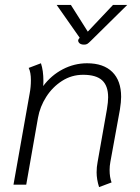

<svg xmlns="http://www.w3.org/2000/svg" viewBox="-20 -753 570 783"><path d="M374 -50Q374 -72 378 -92L416 -307Q421 -337 421 -356Q421 -403 396.5 -425.5Q372 -448 319 -448Q272 -448 233 -423Q194 -398 168.5 -358Q143 -318 135 -273L87 0H35L101 -372Q106 -398 106 -426Q106 -458 97 -476L147 -495Q157 -465 157 -423Q157 -409 156 -402Q189 -446 236 -470.5Q283 -495 335 -495Q402 -495 438 -459.5Q474 -424 474 -358Q474 -338 469 -306L430 -92Q427 -76 427 -60Q427 -30 435 -9L384 10Q374 -22 374 -50ZM301 -594 305 -599 211 -733H269L338 -624L441 -733H499L351 -587Q341 -577 336 -574Q331 -571 323 -571Q308 -571 302 -579Q296 -587 301 -594Z"/></svg>

Font: Niramit ExtraLight
Style: Italic
Weight: 200
Italic angle: -10°
Designer: Katatrad Aksorn Co.,Ltd.
Foundry: Cadson Demak Co.,Ltd.
Version: Version 1.000; ttfautohint (v1.6)